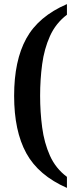

<svg xmlns="http://www.w3.org/2000/svg" viewBox="-20 -785 374 938"><path d="M307 133Q168 72 108.5 -36.5Q49 -145 49 -317Q49 -489 108.5 -597Q168 -705 307 -765V-713Q252 -671 224 -608.5Q196 -546 186 -471.5Q176 -397 176 -317Q176 -238 186 -162.5Q196 -87 224 -24.5Q252 38 307 79Z"/></svg>

Font: Noto Serif Lao Condensed SemiBold
Style: Regular
Weight: 600
Width: 3
Designer: Monotype Design Team
Foundry: Monotype Imaging Inc.
Version: Version 2.003; ttfautohint (v1.8.4.7-5d5b)